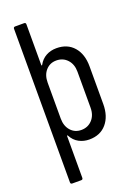

<svg xmlns="http://www.w3.org/2000/svg" viewBox="-167 -767 737 1034"><g transform="rotate(-20 201.0 -250.0)"><path d="M50 190V-690Q50 -700 60 -700H111Q121 -700 121 -690V-457Q121 -454 123 -453.5Q125 -453 126 -456Q142 -485 168.5 -499.5Q195 -514 228 -514Q291 -514 327 -472.5Q363 -431 363 -361V-145Q363 -75 327 -33Q291 9 228 9Q196 9 169 -5.5Q142 -20 126 -50Q125 -53 123 -52.5Q121 -52 121 -49V190Q121 200 111 200H60Q50 200 50 190ZM292 -150V-356Q292 -399 267.5 -425.5Q243 -452 205 -452Q168 -452 144.5 -425.5Q121 -399 121 -356V-150Q121 -107 144.5 -80.5Q168 -54 205 -54Q243 -54 267.5 -80.5Q292 -107 292 -150Z"/></g></svg>

Font: Barlow Condensed
Style: Regular
Weight: 400
Width: 3
Designer: Jeremy Tribby
Foundry: Tribby Type
Version: Version 1.500